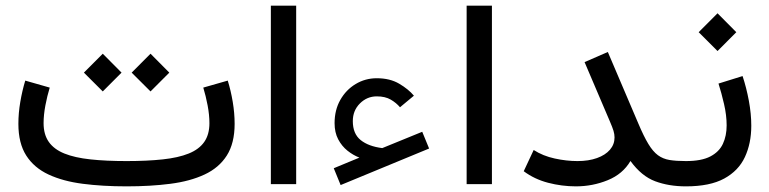

<svg xmlns="http://www.w3.org/2000/svg" viewBox="-20 -661 2729 681"><path d="M787.8 -375.1 701 -350.3Q710 -320.9 716.4 -287.2Q722.8 -253.4 722.8 -224.2Q722.8 -183.8 704.4 -157.5Q686 -131.2 649.2 -116.4Q612.5 -101.6 557.4 -95.7Q502.4 -89.7 429 -89.7Q355.7 -89.7 300.6 -95.7Q245.4 -101.6 208.6 -116.4Q171.8 -131.2 153.2 -157.5Q134.6 -183.8 134.6 -224.2Q134.6 -253.4 141 -287.2Q147.4 -320.9 156.4 -350.3L69.6 -375.1Q58.8 -339.7 52 -299.7Q45.2 -259.8 45.2 -221.9Q45.2 -152.9 73.1 -109.3Q101 -65.8 152.2 -42Q203.5 -18.1 273.7 -9.1Q344 0 429 0Q513.9 0 584.2 -9.1Q654.4 -18.1 705.5 -42Q756.7 -65.8 784.4 -109.3Q812.2 -152.9 812.2 -221.9Q812.2 -259.8 805.5 -299.7Q798.8 -339.7 787.8 -375.1ZM447 -403.4 513.9 -336.7 580.5 -403.4 513.9 -470.5ZM277.6 -403.4 344.5 -336.7 411.1 -403.4 344.5 -470.5Z M1030.5 -7.9V-641H940.7V-7.9Z M1448.1 -321.6Q1428.8 -344.7 1395.9 -364.1Q1363.1 -383.5 1316.3 -383.5Q1275.6 -383.5 1241.5 -363Q1207.3 -342.5 1187 -306.6Q1166.7 -270.8 1166.7 -224.1Q1166.7 -191.2 1179.5 -166.9Q1192.3 -142.6 1212.5 -126.5Q1232.7 -110.4 1254.8 -102L1163.8 -64.3L1188.2 -4.6L1502 -134.2L1477.6 -193.6L1335.8 -135.7Q1287.1 -141.8 1259.2 -164.2Q1231.4 -186.6 1231.4 -231.4Q1231.4 -269 1256.6 -294.1Q1281.8 -319.2 1316.3 -319.2Q1346.3 -319.2 1366.1 -307.6Q1385.9 -296 1398.7 -280.5Z M1724.8 -7.9V-641H1635.1V-7.9Z M2413.1 -89.7H2412.6Q2378.5 -89.7 2355 -93.5Q2331.5 -97.4 2313.7 -110.4Q2295.9 -123.5 2279.6 -150.5Q2263.2 -177.6 2243.8 -223.6L2135.9 -476.6L2053.4 -440.7L2142.9 -231Q2152.3 -209.3 2156 -197.1Q2159.7 -184.9 2159.7 -173.5Q2159.7 -148.9 2143.4 -129.9Q2127.1 -111 2097.5 -100.4Q2067.9 -89.7 2028.3 -89.7Q1989.2 -89.7 1947.5 -98.8Q1905.9 -107.8 1872.9 -129L1837.6 -53.7Q1875.5 -25.4 1924.1 -12.7Q1972.8 0 2022.6 0Q2082 0 2135.6 -21.9Q2189.1 -43.7 2216.2 -90Q2255.3 -36.2 2303.8 -18.1Q2352.3 0 2412.6 0H2413.1Z M2613.8 -391.2 2528.4 -364.6Q2539 -331.4 2548.1 -291.9Q2557.3 -252.4 2557.3 -216.2Q2557.3 -179.3 2544 -150.8Q2530.7 -122.3 2499.3 -106Q2467.9 -89.7 2413.1 -89.7Q2394.5 -89.7 2381.2 -76.7Q2368 -63.7 2368 -45.1Q2368 -26.5 2381.2 -13.2Q2394.5 0 2413.1 0Q2497.9 0 2548.7 -27.7Q2599.5 -55.4 2622.1 -104.1Q2644.7 -152.8 2644.7 -215Q2644.7 -257.5 2636.1 -303.7Q2627.5 -349.9 2613.8 -391.2ZM2458.1 -546.8 2525 -480 2591.6 -546.8 2525 -613.9Z"/></svg>

Font: Estedad-VF-FD Black
Style: Regular
Weight: 900
Designer: Amin Abedi
Version: Version 4.000